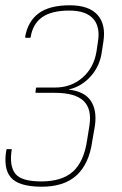

<svg xmlns="http://www.w3.org/2000/svg" viewBox="-20 -510 462 726"><path d="M134 196Q50 195 21 161Q-8 127 4 57Q5 54 7 54H22Q26 54 24 57Q15 118 38 147Q61 176 136 176Q214 176 255.5 139Q297 102 309 22L318 -34Q328 -98 296 -128.5Q264 -159 187 -159H116Q115 -159 114.5 -160Q114 -161 114 -162L116 -176Q116 -178 117 -178.5Q118 -179 120 -179H188Q249 -179 292 -216.5Q335 -254 345 -316L350 -350Q360 -408 332.5 -439Q305 -470 242 -470Q175 -470 139.5 -445Q104 -420 96 -370Q96 -367 93 -367H79Q75 -367 75 -370Q85 -429 126 -459.5Q167 -490 244 -490Q316 -490 348.5 -454Q381 -418 371 -353L365 -314Q358 -261 323.5 -222Q289 -183 241 -172V-171Q300 -164 323.5 -128.5Q347 -93 339 -35L329 23Q317 110 269 153.5Q221 197 134 196Z"/></svg>

Font: Sofia Sans Semi Condensed Thin
Style: Italic
Weight: 250
Italic angle: -9°
Version: Version 4.100